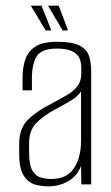

<svg xmlns="http://www.w3.org/2000/svg" viewBox="-20 -653 394 680"><path d="M151 7Q129 7 105.5 1Q82 -5 65 -29.5Q48 -54 48 -106V-145Q48 -198 79 -229Q110 -260 161 -285Q196 -304 219.5 -318Q243 -332 255.5 -349.5Q268 -367 268 -394V-412Q268 -441 255.5 -456Q243 -471 223.5 -476Q204 -481 182 -481Q127 -481 110 -453.5Q93 -426 93 -375V-333H60V-378Q60 -415 70 -443.5Q80 -472 106 -488.5Q132 -505 182 -505Q236 -505 262 -491.5Q288 -478 295.5 -454Q303 -430 303 -401V0H268L267 -65Q253 -29 221 -11Q189 7 151 7ZM161 -19Q216 -19 241.5 -56.5Q267 -94 267 -155V-329Q254 -310 226.5 -294Q199 -278 171 -263Q129 -240 106 -214.5Q83 -189 83 -145V-112Q83 -67 95.5 -47.5Q108 -28 126.5 -23.5Q145 -19 161 -19ZM221 -545H202L150 -633H188ZM162 -545H142L89 -633H127Z"/></svg>

Font: Alumni Sans ExtraLight
Style: Regular
Weight: 250
Version: Version 1.018